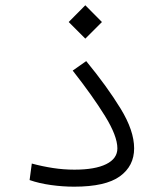

<svg xmlns="http://www.w3.org/2000/svg" viewBox="-20 -700 626 722"><path d="M258.8 2Q215.8 2 171.6 -4.2Q127.4 -10.3 91.3 -22.9L99.6 -85Q139.6 -74.2 179.7 -68.1Q219.7 -62 259.8 -62Q337.4 -62 379.4 -82.8Q421.4 -103.5 421.4 -142.1Q421.4 -188.5 374.8 -263.9Q328.1 -339.4 253.4 -434.6L304.2 -470.2Q382.8 -374.5 433.6 -291.5Q484.4 -208.5 484.4 -142.1Q484.4 -75.7 430.7 -36.9Q377 2 258.8 2ZM300.8 -554.7 238.3 -617.2 300.8 -680.2 363.3 -617.2Z"/></svg>

Font: Cascadia Code NF Light
Style: Regular
Weight: 300
Monospace: yes
Designer: Aaron Bell
Foundry: Saja Typeworks
Version: Version 2404.023; ttfautohint (v1.8.4)